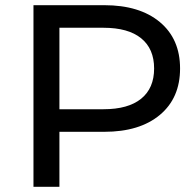

<svg xmlns="http://www.w3.org/2000/svg" viewBox="-20 -720 754 740"><path d="M674 -456Q674 -342 596 -277Q518 -212 382 -212H209V0H109V-700H382Q518 -700 596 -635Q674 -570 674 -456ZM574 -456Q574 -532 524 -572.5Q474 -613 379 -613H209V-299H379Q474 -299 524 -339.5Q574 -380 574 -456Z"/></svg>

Font: APTA Sans Medium
Style: Bold
Weight: 500
Version: Version 7.200